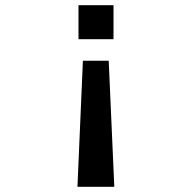

<svg xmlns="http://www.w3.org/2000/svg" viewBox="-20 -520 740 740"><path d="M417.5 -369H282.5V-500H417.5ZM399 -286 420.5 200H278.5L299.5 -286Z"/></svg>

Font: Trispace SemiExpanded Medium
Style: Regular
Weight: 500
Width: 6
Designer: Tyler Finck
Foundry: Etcetera Type Company
Version: Version 1.210; ttfautohint (v1.8.3)